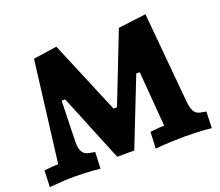

<svg xmlns="http://www.w3.org/2000/svg" viewBox="-117 -868 1193 1039"><g transform="rotate(-20 480.0 -348.0)"><path d="M161.1 -679.2 296.9 -699.2 473.1 -278.8H493.2L649.9 -679.2L810.1 -699.2L856.9 -185.1Q859.4 -157.7 864.3 -141.1Q869.1 -124.5 876.7 -115Q884.3 -105.5 895.3 -101.3Q906.2 -97.2 920.9 -95.2L939.9 -91.8L937 2.9Q917.5 1 893.6 -1Q873 -2.4 844.2 -3.7Q815.4 -4.9 780.8 -4.9Q747.6 -4.9 707.3 -3.2Q667 -1.5 613.8 2.9L618.2 -91.8Q630.9 -93.3 644.5 -94.7Q656.2 -95.7 670.7 -96.9Q685.1 -98.1 699.2 -98.1L673.8 -415H653.8L501 -26.9H402.8L244.1 -415H224.1Q222.7 -356.9 221.4 -316.9Q220.2 -276.9 219.5 -250.5Q218.8 -224.1 218.5 -209.7Q218.3 -195.3 218 -188.2Q217.8 -181.2 217.8 -179.4Q217.8 -177.7 217.8 -176.8Q217.8 -152.3 222.2 -137.5Q226.6 -122.6 234.6 -113.8Q242.7 -105 254.2 -101.1Q265.6 -97.2 279.8 -95.2L299.8 -91.8L295.9 2.9Q275.4 1 252 -1Q231.4 -2.4 204.6 -3.7Q177.7 -4.9 147 -4.9Q129.9 -4.9 115.5 -4.4Q101.1 -3.9 85 -3.2Q68.8 -2.4 49.6 -0.7Q30.3 1 3.9 2.9L7.8 -91.8Q20.5 -93.3 34.2 -94.7Q45.9 -95.7 60.3 -96.9Q74.7 -98.1 88.9 -98.1Z"/></g></svg>

Font: Simonetta
Style: Black
Weight: 900
Designer: Gayaneh Bagdasaryan
Foundry: Brownfox
Version: Version 1.002